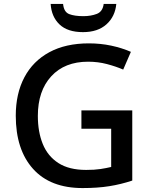

<svg xmlns="http://www.w3.org/2000/svg" viewBox="-20 -944 767 974"><path d="M393 -384H651V-28Q594 -9 534.5 0.5Q475 10 399 10Q235 10 147.5 -87.5Q60 -185 60 -357Q60 -469 103.5 -551.5Q147 -634 230 -679Q313 -724 431 -724Q490 -724 544 -712.5Q598 -701 644 -681L605 -591Q568 -607 522.5 -619Q477 -631 427 -631Q308 -631 240 -557Q172 -483 172 -356Q172 -275 197 -213.5Q222 -152 276 -117Q330 -82 417 -82Q460 -82 489.5 -86.5Q519 -91 544 -97V-291H393ZM570 -924Q564 -860 520 -820.5Q476 -781 401 -781Q323 -781 282 -820Q241 -859 237 -924H300Q304 -883 331 -872.5Q358 -862 403 -862Q441 -862 471 -873.5Q501 -885 506 -924Z"/></svg>

Font: Noto Sans Medium
Style: Regular
Weight: 500
Designer: Monotype Design Team
Foundry: Monotype Imaging Inc.
Version: Version 2.007